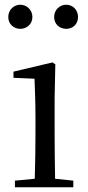

<svg xmlns="http://www.w3.org/2000/svg" viewBox="-20 -792 372 812"><path d="M66 -670C92 -670 117 -689 117 -720C117 -751 92 -772 66 -772C39 -772 15 -751 15 -720C15 -689 39 -670 66 -670ZM260 -670C287 -670 310 -689 310 -720C310 -751 287 -772 260 -772C233 -772 209 -751 209 -720C209 -689 233 -670 260 -670ZM126 0H290V-28L213 -36C212 -92 211 -175 211 -229V-380L214 -520L202 -528L37 -489V-463L126 -459C128 -409 130 -356 130 -289V-229C130 -175 129 -92 127 -36L43 -28V0Z"/></svg>

Font: Harano Aji Mincho KR
Style: Regular
Weight: 400
Foundry: Masamichi Hosoda
Version: HaranoAjiMinchoKR-Regular version 20230610;ttx 4.39.4